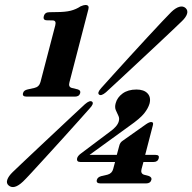

<svg xmlns="http://www.w3.org/2000/svg" viewBox="-20 -737 772 771"><path d="M169 -655.5Q151.5 -655.5 156 -672Q160 -688 178.5 -688L207 -688.5Q242 -688.5 263.8 -694Q285.5 -699.5 303.5 -711.5Q316 -717 323 -717Q339.5 -717 335 -700L259 -407Q253.5 -388 268 -384L292.5 -378Q305 -374 302 -363Q298 -349 281 -349H87Q68.5 -349 72.5 -363Q75 -374.5 91.5 -378L118.5 -384Q137 -388 142.5 -407.5L202 -635.5Q207 -655 191 -655ZM459 -152Q462 -164.5 471.5 -171L567 -238.5Q579.5 -247 587 -247Q597.5 -247 594 -234.5L563 -115H604.5Q621 -115 617.5 -101.5Q613.5 -86.5 596.5 -86.5H556L548.5 -58.5Q543.5 -40.5 558 -35.5L578.5 -30Q590.5 -24.5 588 -15Q584 -0.5 567 -0.5H383.5Q365 -0.5 369 -15Q372 -26 387.5 -30L411.5 -35.5Q430 -40.5 434.5 -58.5L442 -86.5H303Q286 -86.5 290 -102.5Q291 -106.5 295 -111.5Q299 -116.5 307.5 -122.5L420 -207Q451.5 -229 457 -250Q460.5 -262 455.2 -272.5Q450 -283 445 -294.8Q440 -306.5 444.5 -322.5Q450.5 -345.5 472.2 -361.5Q494 -377.5 528 -377.5Q558 -377.5 572.5 -362Q587 -346.5 580.5 -321Q575 -302 559 -281.8Q543 -261.5 499.5 -231L339.5 -115H449ZM405.5 -366.5Q386 -350 377.5 -357.5Q369.5 -364.5 386.5 -383.5Q404 -403 434.5 -436.8Q465 -470.5 500.8 -509.8Q536.5 -549 570.8 -586Q605 -623 631.2 -650.8Q657.5 -678.5 667.5 -688.5Q684.5 -705 699.8 -709.5Q715 -714 725.5 -704.5Q735.5 -695 731 -681Q726.5 -667 709.5 -651Q699.5 -641.5 672 -615.2Q644.5 -589 607.2 -554.2Q570 -519.5 531 -483Q492 -446.5 458.5 -415.5Q425 -384.5 405.5 -366.5ZM321 -318.5Q341 -336 350 -328.5Q358.5 -321 340 -301.5Q324 -283.5 295.2 -251.2Q266.5 -219 232 -181Q197.5 -143 164.2 -106.5Q131 -70 106.2 -43.2Q81.5 -16.5 72.5 -8Q36 26.5 14.5 7.5Q4.5 -1 9.2 -15.2Q14 -29.5 31 -46Q40 -54.5 66.5 -79.8Q93 -105 129 -138.8Q165 -172.5 202.5 -207.8Q240 -243 271.8 -272.8Q303.5 -302.5 321 -318.5Z"/></svg>

Font: Fraunces 144pt Soft
Style: Bold Italic
Weight: 700
Italic angle: -16°
Version: Version 1.000;[b76b70a41]